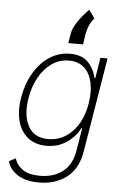

<svg xmlns="http://www.w3.org/2000/svg" viewBox="-66 -866 723 1128"><g transform="rotate(5 296.0 -302.5)"><path d="M207 215.9Q131 215.9 83.1 186.4Q35.2 157 21 106.5L60 86.3Q71.4 125.7 107.6 150.9Q143.8 176.1 210.2 176.1Q288.7 176.1 342.9 135.3Q397 94.5 410.9 11L432.9 -124.6H428.6Q401.6 -71.7 350.5 -37.3Q299.4 -2.8 232.6 -2.8Q168 -2.8 124.5 -36.2Q81 -69.6 63.7 -130.3Q46.5 -191.1 60 -272.7Q73.9 -354.8 111.2 -418.1Q148.4 -481.5 203.3 -517.6Q258.2 -553.6 324.2 -553.6Q395.2 -553.6 431.6 -515.1Q468 -476.6 479 -423.7H484L503.9 -545.5H545.8L453.5 12.8Q436.4 115.4 369.5 165.7Q302.6 215.9 207 215.9ZM239.7 -43Q321.4 -43 381 -104.6Q440.7 -166.2 458.5 -273.1Q469.8 -342 457.7 -396.3Q445.7 -450.6 411.4 -481.9Q377.1 -513.1 321.4 -513.1Q265.3 -513.1 220 -481.4Q174.7 -449.6 144.5 -395.2Q114.3 -340.9 103.3 -273.1Q86.6 -170.8 121.1 -106.9Q155.5 -43 239.7 -43ZM307.9 -615.1 318.2 -674.7Q322.8 -699.6 340.2 -728.5Q357.6 -757.5 378.4 -782.5Q399.1 -807.5 413.7 -821L447.8 -773.1Q421.2 -737.2 414.6 -716.3Q408 -695.3 403.4 -671.2L395.2 -615.1Z"/></g></svg>

Font: Inter Extra Light  BETA
Style: Italic
Weight: 200
Italic angle: 9.39999°
Designer: Rasmus Andersson
Foundry: rsms
Version: Version 3.011;git-f93a4a705